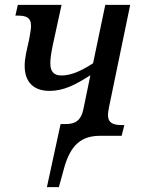

<svg xmlns="http://www.w3.org/2000/svg" viewBox="-20 -556 581 786"><path d="M172 210H221L240 141C268 32 317 0 390 0H478L489 -44H478C443 -44 422 -53 422 -85C422 -93 423 -99 426 -116L513 -536H411L361 -297C307 -262 268 -247 231 -247C201 -247 186 -263 186 -296C186 -315 189 -336 196 -371L232 -536H53L43 -492H54C85 -492 107 -485 107 -451C107 -435 104 -422 99 -393C89 -348 81 -319 81 -286C81 -219 119 -184 182 -184C243 -184 290 -210 350 -248L322 -112C312 -60 286 -48 247 -48H228Z"/></svg>

Font: Noto Serif Condensed Medium
Style: Italic
Weight: 500
Width: 3
Italic angle: -12°
Designer: Monotype Design Team
Foundry: Monotype Imaging Inc.
Version: Version 2.013